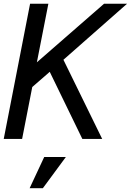

<svg xmlns="http://www.w3.org/2000/svg" viewBox="-24 -749 705 1035"><path d="M-3.9 0H95.2L149.9 -279.8L244.1 -361.8L419.9 0H526.9L317.9 -426.8L661.1 -729H537.1L174.8 -413.1L236.8 -729H138.2ZM135.7 265.6H207L331.1 97.2H214.4Z"/></svg>

Font: Hack
Style: Oblique
Weight: 400
Italic angle: -12°
Monospace: yes
Designer: Christopher Simpkins
Foundry: Christopher Simpkins
Version: Version 2.010